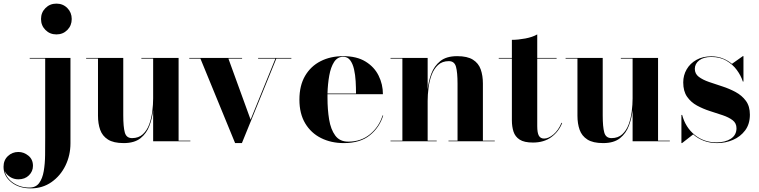

<svg xmlns="http://www.w3.org/2000/svg" viewBox="-140 -780 4192 1060"><path d="M86.5 -675Q86.5 -711 111 -735.5Q135.5 -760 171.5 -760Q207.5 -760 231.8 -735.5Q256 -711 256 -675Q256 -639 231.8 -614.5Q207.5 -590 171.5 -590Q135.5 -590 111 -614.5Q86.5 -639 86.5 -675ZM249 -460V11.5Q249 77 221.5 133.8Q194 190.5 144.5 225.2Q95 260 30 260Q-36 260 -78.2 225.5Q-120.5 191 -120.5 141Q-120.5 104.5 -96.5 81.8Q-72.5 59 -38.5 59Q-8.5 59 16.8 79.5Q42 100 42 135.5Q42 166 19.8 188Q-2.5 210 -38.5 210Q-64 210 -84.5 196.8Q-105 183.5 -114 164.5Q-104 204.5 -66 230Q-28 255.5 22 255.5Q58 255.5 76.2 230.5Q94.5 205.5 101.5 164.8Q108.5 124 109 75.2Q109.5 26.5 109.5 -21V-456.5H24V-460Z M540.5 -460V-143Q540.5 -80 549 -48.8Q557.5 -17.5 589 -17.5Q625.5 -17.5 648.5 -38.8Q671.5 -60 683.8 -93.5Q696 -127 700.8 -165Q705.5 -203 705.5 -237V-456.5H640.5V-460H846V-3.5H911V0H705.5V-171Q700.5 -127.5 685 -85.8Q669.5 -44 635.8 -17Q602 10 543 10Q486.5 10 455.8 -9.8Q425 -29.5 413 -63.5Q401 -97.5 401 -141V-456.5H335.5V-460Z M1243.5 -119.5 1380.5 -456.5H1285V-460H1468.5V-456.5H1385.5L1195.5 10H1158L966.5 -456.5H905V-460H1196.5V-456.5H1121Z M1975.5 -142.5Q1956 -77.5 1902.5 -33.8Q1849 10 1758.5 10Q1688 10 1632.5 -17.8Q1577 -45.5 1545 -99Q1513 -152.5 1513 -230Q1513 -307.5 1544.2 -361Q1575.5 -414.5 1630 -442.2Q1684.5 -470 1755 -470Q1829.5 -470 1878 -440.2Q1926.5 -410.5 1950.2 -362.5Q1974 -314.5 1974 -260H1668Q1668 -250 1668 -240Q1668 -175.5 1677 -120.5Q1686 -65.5 1710.8 -31.8Q1735.5 2 1782.5 2Q1853.5 2 1903.2 -39.2Q1953 -80.5 1972 -142.5ZM1755 -466.5Q1723 -466.5 1704.5 -437.8Q1686 -409 1677.8 -362.8Q1669.5 -316.5 1668 -263.5H1825.5Q1825.5 -296.5 1823.5 -331.8Q1821.5 -367 1814.5 -397.8Q1807.5 -428.5 1793.2 -447.5Q1779 -466.5 1755 -466.5Z M2016 -3.5H2081.5V-456.5H2016V-460H2221V-287Q2225.5 -331 2241.2 -373.2Q2257 -415.5 2290.8 -442.8Q2324.5 -470 2384 -470Q2440 -470 2471 -450.5Q2502 -431 2514 -396.8Q2526 -362.5 2526 -319V-3.5H2591.5V0H2336V-3.5H2386V-317Q2386 -380 2377.5 -411.2Q2369 -442.5 2338 -442.5Q2301.5 -442.5 2278.5 -421.2Q2255.5 -400 2243 -366.5Q2230.5 -333 2225.8 -295Q2221 -257 2221 -223V-3.5H2271V0H2016Z M2963.5 -101Q2945 -53.5 2904 -23.2Q2863 7 2802.5 7Q2754 7 2729 -9.2Q2704 -25.5 2695 -53.2Q2686 -81 2686 -116V-456.5H2613.5V-460H2686V-560Q2720 -560 2760 -567.5Q2800 -575 2826 -590V-460H2933V-456.5H2826V-84Q2826 -46.5 2835 -30.8Q2844 -15 2864 -15Q2888.5 -15 2915.8 -38Q2943 -61 2960 -102Z M3187.5 -460V-143Q3187.5 -80 3196 -48.8Q3204.5 -17.5 3236 -17.5Q3272.5 -17.5 3295.5 -38.8Q3318.5 -60 3330.8 -93.5Q3343 -127 3347.8 -165Q3352.5 -203 3352.5 -237V-456.5H3287.5V-460H3493V-3.5H3558V0H3352.5V-171Q3347.5 -127.5 3332 -85.8Q3316.5 -44 3282.8 -17Q3249 10 3190 10Q3133.5 10 3102.8 -9.8Q3072 -29.5 3060 -63.5Q3048 -97.5 3048 -141V-456.5H2982.5V-460Z M3625.5 10H3622V-145.5H3626Q3644.5 -76.5 3695.5 -35.2Q3746.5 6 3816 6Q3864 6 3895 -14.2Q3926 -34.5 3926 -72Q3926 -100 3904.8 -116.2Q3883.5 -132.5 3850 -143.8Q3816.5 -155 3779 -167Q3741.5 -179 3708 -197.2Q3674.5 -215.5 3653.2 -246Q3632 -276.5 3632 -325Q3632 -364.5 3651 -397.2Q3670 -430 3704.8 -449.5Q3739.5 -469 3787 -469Q3822 -469 3850.5 -457.5Q3879 -446 3901 -427.5L3961 -470H3964.5V-330H3961Q3951 -362 3928.2 -393.2Q3905.5 -424.5 3870.2 -445Q3835 -465.5 3787.5 -465.5Q3744.5 -465.5 3720.2 -446.8Q3696 -428 3696 -400Q3696 -372.5 3717.8 -356Q3739.5 -339.5 3774.2 -327.5Q3809 -315.5 3847.8 -303Q3886.5 -290.5 3921.2 -271.8Q3956 -253 3978 -223.2Q4000 -193.5 4000 -147Q4000 -95 3973.8 -60Q3947.5 -25 3906.2 -7.5Q3865 10 3819 10Q3779.5 10 3746.2 -2.5Q3713 -15 3687 -38Z"/></svg>

Font: Bodoni* 48pt
Style: Bold
Weight: 700
Version: Version 2.3